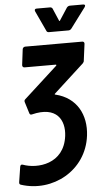

<svg xmlns="http://www.w3.org/2000/svg" viewBox="-81 -737 542 978"><g transform="rotate(-5 190.0 -248.5)"><path d="M312 -582 389 -685C395 -694 391 -699 383 -699H315C309 -699 303 -696 299 -691L258 -628C256 -625 254 -625 253 -628L226 -691C224 -696 219 -699 213 -699H145C136 -699 132 -694 136 -685L184 -582C186 -576 191 -574 197 -574H297C303 -574 308 -577 312 -582ZM201 -260 354 -400C358 -404 361 -409 361 -415L372 -499C373 -506 368 -511 362 -511H70C63 -511 57 -506 56 -499L46 -418C46 -411 50 -406 57 -406H216C220 -406 221 -403 218 -400L48 -245C42 -240 41 -236 43 -229L61 -171C63 -165 67 -162 74 -164C203 -196 243 -120 233 -40C215 103 77 114 5 87C-3 84 -8 89 -9 97L-21 174C-22 182 -20 186 -13 188C144 239 322 146 344 -32C357 -137 310 -228 202 -254C198 -254 197 -257 201 -260Z"/></g></svg>

Font: Barlow Condensed SemiBold
Style: Italic
Weight: 600
Width: 3
Italic angle: -7°
Designer: Jeremy Tribby
Foundry: Tribby Type
Version: Version 1.422;hotconv 1.0.109;makeotfexe 2.5.65596